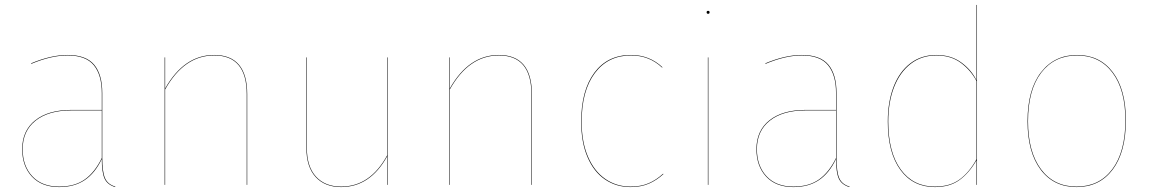

<svg xmlns="http://www.w3.org/2000/svg" viewBox="-20 -750 4668 779"><path d="M448 7 447 9Q415 -1 404 -26Q393 -51 393 -105Q366 -48 324 -19.5Q282 9 220 9Q149 9 109.5 -33.5Q70 -76 70 -145Q70 -220 123 -262Q176 -304 269 -304H393V-372Q393 -446 360.5 -485.5Q328 -525 254 -525Q188 -525 107 -491L106 -493Q187 -527 254 -527Q329 -527 362 -487.5Q395 -448 395 -372V-110Q395 -53 406 -27.5Q417 -2 448 7ZM393 -109V-302H269Q177 -302 124.5 -260.5Q72 -219 72 -145Q72 -77 111 -35Q150 7 220 7Q283 7 324 -22Q365 -51 393 -109Z M983 -368V0H981V-368Q981 -525 849 -525Q727 -525 650 -387V0H648V-517H650V-391Q727 -527 849 -527Q983 -527 983 -368Z M1553 0H1551V-116Q1482 9 1364 9Q1298 9 1260.5 -32Q1223 -73 1223 -150V-517H1225V-150Q1225 -74 1262 -33.5Q1299 7 1364 7Q1482 7 1551 -120V-517H1553Z M2138 -368V0H2136V-368Q2136 -525 2004 -525Q1882 -525 1805 -387V0H1803V-517H1805V-391Q1882 -527 2004 -527Q2138 -527 2138 -368Z M2668 -477 2666 -476Q2614 -525 2540 -525Q2447 -525 2393.5 -453.5Q2340 -382 2340 -256Q2340 -174 2365.5 -114.5Q2391 -55 2436 -24Q2481 7 2538 7Q2580 7 2611.5 -6.5Q2643 -20 2670 -45L2672 -44Q2645 -19 2613 -5Q2581 9 2538 9Q2480 9 2434.5 -22Q2389 -53 2363.5 -113Q2338 -173 2338 -256Q2338 -383 2391.5 -455Q2445 -527 2540 -527Q2615 -527 2668 -477Z M2854 0H2852V-517H2854ZM2859 -700Q2859 -694 2853 -694Q2847 -694 2847 -700Q2847 -706 2853 -706Q2859 -706 2859 -700Z M3427 7 3426 9Q3394 -1 3383 -26Q3372 -51 3372 -105Q3345 -48 3303 -19.5Q3261 9 3199 9Q3128 9 3088.5 -33.5Q3049 -76 3049 -145Q3049 -220 3102 -262Q3155 -304 3248 -304H3372V-372Q3372 -446 3339.5 -485.5Q3307 -525 3233 -525Q3167 -525 3086 -491L3085 -493Q3166 -527 3233 -527Q3308 -527 3341 -487.5Q3374 -448 3374 -372V-110Q3374 -53 3385 -27.5Q3396 -2 3427 7ZM3372 -109V-302H3248Q3156 -302 3103.5 -260.5Q3051 -219 3051 -145Q3051 -77 3090 -35Q3129 7 3199 7Q3262 7 3303 -22Q3344 -51 3372 -109Z M3944 -730V0H3942V-100Q3913 -49 3873.5 -20Q3834 9 3773 9Q3684 9 3633 -61Q3582 -131 3582 -257Q3582 -337 3605.5 -398Q3629 -459 3673.5 -493Q3718 -527 3779 -527Q3838 -527 3879.5 -497Q3921 -467 3942 -424V-730ZM3942 -104V-421Q3919 -465 3878.5 -495Q3838 -525 3779 -525Q3719 -525 3675 -491Q3631 -457 3607.5 -396.5Q3584 -336 3584 -257Q3584 -132 3634.5 -62.5Q3685 7 3773 7Q3834 7 3873.5 -22Q3913 -51 3942 -104Z M4548 -262Q4548 -133 4494.5 -62Q4441 9 4348 9Q4255 9 4202 -62Q4149 -133 4149 -258Q4149 -386 4203.5 -456.5Q4258 -527 4350 -527Q4442 -527 4495 -457Q4548 -387 4548 -262ZM4151 -258Q4151 -134 4203.5 -63.5Q4256 7 4348 7Q4440 7 4493 -63.5Q4546 -134 4546 -262Q4546 -386 4493.5 -455.5Q4441 -525 4350 -525Q4258 -525 4204.5 -455Q4151 -385 4151 -258Z"/></svg>

Font: FiraGO Two
Style: Regular
Weight: 100
Designer: bBox Type
Foundry: bBox Type GmbH
Version: Version 1.001